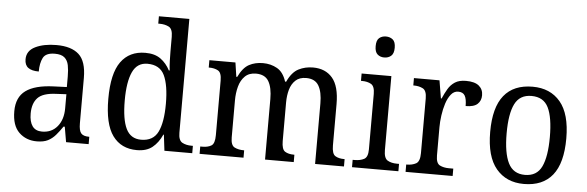

<svg xmlns="http://www.w3.org/2000/svg" viewBox="-49 -921 3339 1093"><g transform="rotate(5 1620.5 -375.0)"><path d="M188 10Q127 10 86.5 -29Q46 -68 46 -150Q46 -230 98 -268Q150 -306 256 -310L332 -313V-373Q332 -410 326.5 -437.5Q321 -465 303 -480.5Q285 -496 248 -496Q196 -496 180.5 -465.5Q165 -435 165 -387Q125 -387 104.5 -402Q84 -417 84 -450Q84 -499 132.5 -522.5Q181 -546 253 -546Q338 -546 381 -507Q424 -468 424 -373V-114Q424 -72 437 -57Q450 -42 481 -42H484V0H355L340 -87H333Q314 -59 295 -37Q276 -15 251.5 -2.5Q227 10 188 10ZM213 -48Q268 -48 300.5 -87.5Q333 -127 333 -191V-272L275 -269Q199 -266 169.5 -234.5Q140 -203 140 -145Q140 -98 158 -73Q176 -48 213 -48Z M760 10Q670 10 621.5 -56.5Q573 -123 573 -267Q573 -412 621.5 -479Q670 -546 761 -546Q815 -546 848.5 -521.5Q882 -497 902 -458H907Q904 -482 903 -511.5Q902 -541 902 -566V-650Q902 -695 879.5 -706.5Q857 -718 827 -718H819V-760H993V-110Q993 -66 1015 -54Q1037 -42 1068 -42H1076V0H917L906 -91H903Q882 -44 848.5 -17Q815 10 760 10ZM779 -51Q848 -51 875 -106Q902 -161 902 -267Q902 -373 875.5 -429Q849 -485 778 -485Q719 -485 693 -428.5Q667 -372 667 -266Q667 -158 693 -104.5Q719 -51 779 -51Z M1118 0V-42H1131Q1162 -42 1181.5 -54Q1201 -66 1201 -114V-426Q1201 -471 1180.5 -482.5Q1160 -494 1130 -494H1127V-536H1276L1288 -455H1293Q1319 -509 1353.5 -527.5Q1388 -546 1433 -546Q1478 -546 1514 -525.5Q1550 -505 1567 -452H1573Q1599 -508 1636.5 -527Q1674 -546 1719 -546Q1790 -546 1830 -499Q1870 -452 1870 -350V-114Q1870 -66 1889.5 -54Q1909 -42 1940 -42H1943V0H1778V-346Q1778 -411 1757 -447Q1736 -483 1685 -483Q1647 -483 1624.5 -462Q1602 -441 1592.5 -407.5Q1583 -374 1583 -334V-114Q1583 -66 1602.5 -54Q1622 -42 1653 -42H1656V0H1492V-346Q1492 -411 1471 -447Q1450 -483 1398 -483Q1359 -483 1335.5 -460Q1312 -437 1302 -400Q1292 -363 1292 -320V-109Q1292 -64 1314 -53Q1336 -42 1367 -42H1369V0Z M2117 -638Q2094 -638 2078.5 -651.5Q2063 -665 2063 -698Q2063 -732 2078.5 -745Q2094 -758 2117 -758Q2140 -758 2156 -745Q2172 -732 2172 -698Q2172 -665 2156 -651.5Q2140 -638 2117 -638ZM1989 0V-42H2001Q2032 -42 2054 -53.5Q2076 -65 2076 -109V-426Q2076 -470 2055 -482Q2034 -494 2003 -494H1997V-536H2167V-114Q2167 -67 2188.5 -54.5Q2210 -42 2242 -42H2254V0Z M2295 0V-42H2298Q2329 -42 2351 -54Q2373 -66 2373 -114V-426Q2373 -471 2351 -482.5Q2329 -494 2299 -494H2296V-536H2442L2459 -434H2463Q2476 -464 2491 -489.5Q2506 -515 2530 -530.5Q2554 -546 2593 -546Q2643 -546 2667 -526Q2691 -506 2691 -472Q2691 -441 2670.5 -422Q2650 -403 2603 -403Q2603 -444 2592 -462.5Q2581 -481 2554 -481Q2530 -481 2513 -460Q2496 -439 2485.5 -406.5Q2475 -374 2470 -337.5Q2465 -301 2465 -270V-109Q2465 -64 2487 -53Q2509 -42 2539 -42H2564V0Z M2971 10Q2871 10 2813 -59Q2755 -128 2755 -269Q2755 -409 2810.5 -477.5Q2866 -546 2974 -546Q3075 -546 3132.5 -477.5Q3190 -409 3190 -269Q3190 -128 3134.5 -59Q3079 10 2971 10ZM2973 -42Q3041 -42 3068.5 -99.5Q3096 -157 3096 -269Q3096 -381 3068.5 -437Q3041 -493 2972 -493Q2905 -493 2877 -437Q2849 -381 2849 -269Q2849 -157 2877.5 -99.5Q2906 -42 2973 -42Z"/></g></svg>

Font: Noto Serif Sinhala SemiCondensed
Style: Regular
Weight: 400
Width: 4
Designer: Jelle Bosma - Monotype Design Team
Foundry: Monotype Imaging Inc.
Version: Version 2.007; ttfautohint (v1.8.4.7-5d5b)